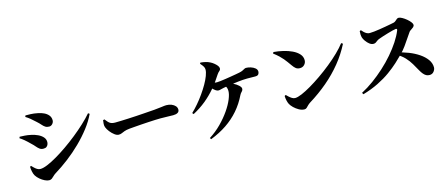

<svg xmlns="http://www.w3.org/2000/svg" viewBox="-52 -1454 5024 2155"><g transform="rotate(-15 2460.0 -376.0)"><path d="M324 30Q302 30 274 16.5Q246 3 220.5 -18.5Q195 -40 179 -65Q166 -86 160 -118Q154 -150 154 -172L167 -179Q177 -169 191.5 -154.5Q206 -140 223.5 -129Q241 -118 261 -118Q293 -118 343 -138.5Q393 -159 455 -195Q517 -231 584 -277.5Q651 -324 716.5 -376.5Q782 -429 839 -482Q896 -535 938 -584L954 -573Q918 -496 859.5 -420Q801 -344 727.5 -272Q654 -200 573 -138Q492 -76 410 -26Q393 -15 380.5 -2Q368 11 355 20.5Q342 30 324 30ZM353 -329Q327 -329 309 -342.5Q291 -356 274.5 -376Q258 -396 235 -417Q199 -453 171.5 -476Q144 -499 122 -512L128 -528Q156 -527 188 -525Q220 -523 261 -514Q299 -506 333.5 -490Q368 -474 390.5 -449.5Q413 -425 413 -391Q413 -378 407.5 -363.5Q402 -349 389.5 -339Q377 -329 353 -329ZM479 -552Q453 -552 435 -563.5Q417 -575 399.5 -595.5Q382 -616 355 -640Q325 -668 299 -689.5Q273 -711 247 -726L253 -742Q276 -742 312.5 -741Q349 -740 398 -730Q433 -723 463.5 -708.5Q494 -694 514 -670Q534 -646 534 -611Q534 -589 518 -570.5Q502 -552 479 -552Z M1210 -262Q1188 -262 1162 -281.5Q1136 -301 1114 -329Q1092 -357 1082 -383Q1075 -402 1076.5 -424Q1078 -446 1081 -465L1097 -470Q1113 -450 1126.5 -435Q1140 -420 1157.5 -412Q1175 -404 1203 -404Q1231 -404 1271.5 -405.5Q1312 -407 1358.5 -409Q1405 -411 1452.5 -414Q1500 -417 1543 -420Q1586 -423 1619 -425.5Q1652 -428 1668 -429Q1718 -433 1754 -438.5Q1790 -444 1809 -444Q1842 -444 1869 -433Q1896 -422 1912 -404Q1928 -386 1928 -362Q1928 -338 1908.5 -326.5Q1889 -315 1856 -315Q1826 -315 1794 -316.5Q1762 -318 1707 -318Q1683 -318 1646.5 -316.5Q1610 -315 1566.5 -312.5Q1523 -310 1480.5 -307Q1438 -304 1401.5 -301Q1365 -298 1342 -296Q1304 -292 1282.5 -284Q1261 -276 1245.5 -269Q1230 -262 1210 -262Z M2187 39Q2265 -11 2327 -74Q2389 -137 2433.5 -201.5Q2478 -266 2501.5 -323Q2525 -380 2525 -417Q2525 -441 2518.5 -458Q2512 -475 2497 -485L2517 -510Q2562 -500 2599 -481.5Q2636 -463 2658.5 -441.5Q2681 -420 2681 -404Q2681 -385 2666.5 -371Q2652 -357 2643 -339Q2598 -246 2533.5 -172Q2469 -98 2386 -42Q2303 14 2198 55ZM2068 -283Q2105 -318 2143.5 -363Q2182 -408 2217 -457.5Q2252 -507 2279.5 -555Q2307 -603 2323 -645.5Q2339 -688 2339 -717Q2339 -735 2329.5 -751.5Q2320 -768 2296 -795L2303 -807Q2335 -804 2362 -797.5Q2389 -791 2412 -779Q2431 -770 2451 -754Q2471 -738 2484.5 -721Q2498 -704 2498 -689Q2498 -671 2484 -660Q2470 -649 2455 -627Q2409 -553 2353.5 -487.5Q2298 -422 2231 -367Q2164 -312 2081 -268ZM2419 -452Q2404 -452 2386.5 -464.5Q2369 -477 2353.5 -493.5Q2338 -510 2328 -523L2348 -564Q2362 -557 2384.5 -551Q2407 -545 2426 -545Q2440 -545 2466 -548Q2492 -551 2525 -556Q2558 -561 2591.5 -566.5Q2625 -572 2653 -577Q2681 -582 2696 -585Q2721 -590 2736 -597.5Q2751 -605 2761.5 -611Q2772 -617 2782 -617Q2807 -617 2836 -608Q2865 -599 2885.5 -582Q2906 -565 2906 -541Q2906 -524 2896 -510.5Q2886 -497 2858 -497Q2838 -497 2813.5 -497.5Q2789 -498 2763.5 -498Q2738 -498 2713 -496Q2690 -495 2658.5 -491Q2627 -487 2593.5 -482.5Q2560 -478 2530.5 -473.5Q2501 -469 2482 -465Q2463 -462 2448 -457Q2433 -452 2419 -452Z M3297 3Q3266 3 3234 -15Q3202 -33 3177.5 -57Q3153 -81 3142 -102Q3132 -121 3126 -148.5Q3120 -176 3120 -200L3134 -208Q3144 -198 3159.5 -183.5Q3175 -169 3193 -158Q3211 -147 3229 -147Q3258 -147 3307.5 -168Q3357 -189 3418.5 -225Q3480 -261 3547 -307.5Q3614 -354 3678.5 -406Q3743 -458 3797 -510.5Q3851 -563 3886 -609L3904 -597Q3848 -487 3769.5 -390.5Q3691 -294 3592 -210Q3493 -126 3376 -54Q3359 -43 3346.5 -30Q3334 -17 3323.5 -7Q3313 3 3297 3ZM3368 -457Q3340 -457 3321.5 -471Q3303 -485 3284 -513Q3266 -538 3251 -559Q3236 -580 3219 -600Q3202 -620 3178 -643Q3154 -666 3117 -694L3126 -709Q3179 -705 3235 -692Q3291 -679 3337.5 -657Q3384 -635 3412.5 -603.5Q3441 -572 3441 -531Q3441 -501 3420.5 -479Q3400 -457 3368 -457Z M3968 -9Q4039 -46 4109 -97Q4179 -148 4245 -208Q4311 -268 4367 -333Q4423 -398 4465 -462Q4507 -526 4530 -584Q4538 -604 4519 -604Q4507 -603 4481 -596.5Q4455 -590 4422.5 -580.5Q4390 -571 4360.5 -561.5Q4331 -552 4313 -545Q4296 -539 4284.5 -530Q4273 -521 4262.5 -514Q4252 -507 4236 -507Q4212 -507 4189.5 -524.5Q4167 -542 4150 -566Q4133 -590 4127 -609Q4122 -627 4121 -646Q4120 -665 4122 -685L4137 -692Q4149 -677 4163 -664Q4177 -651 4192.5 -643Q4208 -635 4225 -635Q4247 -635 4278 -638.5Q4309 -642 4344.5 -647.5Q4380 -653 4413.5 -659Q4447 -665 4473.5 -670Q4500 -675 4514 -678Q4527 -681 4538 -690.5Q4549 -700 4559 -708.5Q4569 -717 4581 -717Q4597 -717 4621.5 -703.5Q4646 -690 4669.5 -670.5Q4693 -651 4708.5 -631Q4724 -611 4724 -598Q4724 -583 4711 -571.5Q4698 -560 4683 -551Q4668 -542 4662 -534Q4643 -508 4618 -470Q4593 -432 4563.5 -391Q4534 -350 4498 -314Q4464 -279 4416 -235Q4368 -191 4305 -145.5Q4242 -100 4160.5 -59.5Q4079 -19 3979 10ZM4753 -6Q4731 -6 4714 -15.5Q4697 -25 4682 -43Q4667 -61 4653 -86Q4629 -129 4604.5 -171Q4580 -213 4543 -253Q4506 -293 4444 -327L4459 -346Q4528 -332 4593 -306.5Q4658 -281 4709.5 -246Q4761 -211 4791.5 -168.5Q4822 -126 4822 -77Q4822 -53 4803.5 -29.5Q4785 -6 4753 -6Z"/></g></svg>

Font: Noto Serif SC ExtraLight ExtraBold
Style: Regular
Weight: 800
Version: Version 2.002-H1;hotconv 1.1.0;makeotfexe 2.6.0